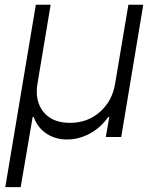

<svg xmlns="http://www.w3.org/2000/svg" viewBox="-20 -565 648 792"><path d="M1.8 207 127.8 -545.5H188.9L134.6 -220.2Q122.9 -148.4 159.3 -103.3Q195.7 -58.2 268.5 -58.2Q341.3 -58.2 392.2 -103.3Q443.2 -148.4 454.9 -220.2L509.6 -545.5H571L480.1 0H416.5L430.8 -82.4H426.5Q394.5 -37.3 349.1 -13.3Q303.6 10.7 256 10.3Q209.9 10.7 172.6 -13.3Q135.3 -37.3 119 -82.4H114.7L65.3 207Z"/></svg>

Font: Inter Light  BETA
Style: Italic
Weight: 300
Italic angle: 9.39999°
Designer: Rasmus Andersson
Foundry: rsms
Version: Version 3.011;git-f93a4a705